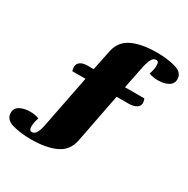

<svg xmlns="http://www.w3.org/2000/svg" viewBox="-350 -895 1224 1250"><g transform="rotate(30 262.5 -270.0)"><path d="M47 180Q-34 180 -93.5 162.5Q-153 145 -153 95Q-153 60 -121.5 43Q-90 26 -46 26Q-7 26 22 38Q16 50 12 70Q8 90 8 105Q8 136 28 136Q50 136 62.5 112Q75 88 84 38L158 -339H59Q54 -356 54 -369Q54 -393 73.5 -406.5Q93 -420 125 -420H173L204 -572Q221 -653 292.5 -686.5Q364 -720 477 -720Q558 -720 618 -702.5Q678 -685 678 -635Q678 -600 646.5 -583Q615 -566 570 -566Q531 -566 502 -578Q508 -590 512 -610Q516 -630 516 -646Q516 -661 511.5 -668.5Q507 -676 496 -676Q475 -676 462.5 -652Q450 -628 440 -578L408 -420H554Q561 -401 561 -389Q561 -365 539 -352Q517 -339 479 -339H392L320 31Q304 113 232 146.5Q160 180 47 180Z"/></g></svg>

Font: Sansita Black Italic
Style: Regular
Weight: 900
Italic angle: -11°
Designer: Pablo Cosgaya
Foundry: Omnibus-Type
Version: Version 1.006